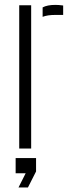

<svg xmlns="http://www.w3.org/2000/svg" viewBox="-20 -622 296 804"><path d="M60.5 0V-600H110.5V0ZM158.5 -551.5V-591Q178 -601.5 211.5 -601.5Q218.5 -601.5 226.2 -601Q234 -600.5 244.5 -599V-559.5H211.5Q178.5 -559.5 158.5 -551.5ZM57.5 163 87.5 103.5H45.5V40H131V96L97 163Z"/></svg>

Font: Big Shoulders Stencil Text Thin ExtraLight
Style: Regular
Weight: 250
Version: Version 2.001